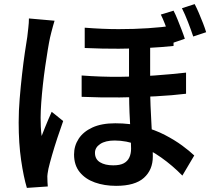

<svg xmlns="http://www.w3.org/2000/svg" viewBox="-20 -855 1040 936"><path d="M712 -669Q712 -632 712 -590Q712 -548 712 -508Q712 -468 712 -435Q712 -385 714 -337.5Q716 -290 718.5 -246Q721 -202 723 -163Q725 -124 725 -92Q725 -27 681.5 12Q638 51 546 51Q489 51 442.5 34.5Q396 18 368.5 -16Q341 -50 341 -102Q341 -144 363.5 -178.5Q386 -213 430.5 -233.5Q475 -254 542 -254Q615 -254 675.5 -238Q736 -222 784 -197Q832 -172 868 -145.5Q904 -119 927 -97L869 1Q821 -48 766 -87Q711 -126 653.5 -148Q596 -170 539 -170Q494 -170 468.5 -153Q443 -136 443 -110Q443 -79 467.5 -64Q492 -49 532 -49Q565 -49 583.5 -59Q602 -69 610.5 -87.5Q619 -106 619 -130Q619 -153 617.5 -188Q616 -223 613.5 -264.5Q611 -306 610 -349.5Q609 -393 609 -432Q609 -471 609 -517Q609 -563 609 -604Q609 -645 609 -669ZM378 -487Q471 -480 561 -480.5Q651 -481 733.5 -487Q816 -493 887 -501V-398Q822 -390 738.5 -385.5Q655 -381 563.5 -380Q472 -379 378 -383ZM393 -720Q482 -713 558.5 -713Q635 -713 702 -717.5Q769 -722 826 -730V-631Q770 -625 703 -621.5Q636 -618 559 -617.5Q482 -617 393 -621ZM246 -754Q243 -745 238.5 -728.5Q234 -712 230 -696.5Q226 -681 224 -672Q219 -649 213 -612.5Q207 -576 200.5 -531.5Q194 -487 189 -441Q184 -395 181 -353.5Q178 -312 178 -281Q178 -260 179 -236.5Q180 -213 183 -192Q190 -211 198.5 -231.5Q207 -252 215.5 -272.5Q224 -293 232 -310L288 -265Q274 -226 259.5 -182Q245 -138 233.5 -98Q222 -58 216 -32Q214 -22 212 -8.5Q210 5 211 14Q211 22 211.5 33Q212 44 213 54L111 61Q95 8 83 -74Q71 -156 71 -258Q71 -314 76 -374.5Q81 -435 87.5 -492.5Q94 -550 101 -597.5Q108 -645 113 -675Q115 -694 118 -719Q121 -744 121 -765ZM826 -803Q836 -784 846 -759Q856 -734 865.5 -709.5Q875 -685 881 -666L817 -644Q810 -666 801.5 -690.5Q793 -715 783.5 -739.5Q774 -764 764 -784ZM929 -835Q939 -816 949.5 -791.5Q960 -767 969.5 -742.5Q979 -718 985 -698L922 -677Q911 -710 896.5 -747.5Q882 -785 867 -815Z"/></svg>

Font: Noto Sans JP SemiBold
Style: Regular
Weight: 600
Designer: Ryoko NISHIZUKA  (kana, bopomofo & ideographs); Paul D. Hunt (Latin, Greek & Cyrillic); Sandoll Communications , Soo-you
Foundry: Adobe
Version: Version 2.004-H2;hotconv 1.0.118;makeotfexe 2.5.65603